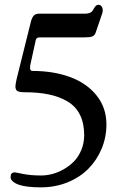

<svg xmlns="http://www.w3.org/2000/svg" viewBox="-20 -682 496 814"><path d="M145 -624H340.3Q366.7 -624 375 -640.6Q380.4 -650.9 385.3 -656.2Q390.1 -661.6 397.9 -661.6Q405.3 -661.6 410.4 -655.3Q415.5 -648.9 415.5 -638.2Q415.5 -633.3 414.1 -627.4L386.2 -545.4Q381.8 -531.7 371.8 -527.6Q361.8 -523.4 335.9 -523.4H147Q134.8 -523.4 131.8 -512.7L109.9 -413.1Q107.4 -404.8 107.4 -395.5Q107.4 -381.3 116.7 -381.3Q207 -381.3 277.6 -355.2Q348.1 -329.1 389.6 -277.1Q431.2 -225.1 431.2 -154.3Q431.2 -100.1 410.9 -51.5Q390.6 -2.9 354.7 33.4Q318.8 69.8 266.4 91.1Q213.9 112.3 152.8 112.3Q122.1 112.3 98.6 109.4Q75.2 106.4 61.5 101.8Q47.9 97.2 39.3 91.1Q30.8 85 27.8 79.6Q24.9 74.2 24.9 68.8Q24.9 58.6 29.3 53.7Q33.7 48.8 44.4 48.8Q44.9 48.8 77.6 55.4Q110.4 62 154.3 62Q177.2 62 201.7 55.7Q226.1 49.3 250.5 35.4Q274.9 21.5 293.9 2Q313 -17.6 325 -46.6Q336.9 -75.7 336.9 -109.4Q336.9 -159.7 318.8 -195.6Q300.8 -231.4 266.1 -252Q231.4 -272.5 186.5 -281.7Q141.6 -291 82.5 -291Q62 -291 53.7 -296.1Q45.4 -301.3 45.4 -315.4Q45.4 -324.2 50.3 -346.2L110.8 -589.4Q115.2 -606.9 123 -615.5Q130.9 -624 145 -624Z"/></svg>

Font: Cooper*
Style: Regular
Weight: 400
Designer: Owen Earl
Foundry: indestructible type*
Version: Version 0.001